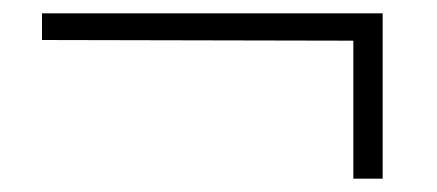

<svg xmlns="http://www.w3.org/2000/svg" viewBox="-20 -453 655 288"><path d="M43 -433H554V-185H510V-392L43 -393Z"/></svg>

Font: XinYuGongZhangJiaSongA
Style: Regular
Weight: 900
Designer: XinYuGong
Foundry: Adobe Systems Incorporated
Version: Version 1.00